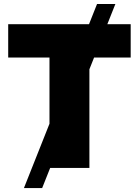

<svg xmlns="http://www.w3.org/2000/svg" viewBox="-20 -850 703 972"><path d="M101.1 102.1 471.2 -829.6H564L193.4 102.1ZM21.5 -558.6V-727.5H641.6V-558.6H432.6V0H230.5V-558.6Z"/></svg>

Font: Inter 28pt Black
Style: Regular
Weight: 900
Designer: Rasmus Andersson
Foundry: rsms
Version: Version 4.001;git-66647c0bb